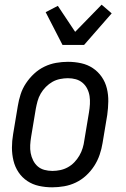

<svg xmlns="http://www.w3.org/2000/svg" viewBox="-20 -792 540 820"><path d="M203 8Q174 8 146.5 2Q119 -4 96.5 -19Q74 -34 59 -56.5Q44 -79 37.5 -106Q31 -133 31 -161.5Q31 -190 36 -219L56 -339Q60 -364 68 -389Q76 -414 91 -436.5Q106 -459 126 -477.5Q146 -496 170 -507.5Q194 -519 219.5 -523.5Q245 -528 270 -528Q299 -528 326.5 -522Q354 -516 376.5 -501Q399 -486 414.5 -463.5Q430 -441 436.5 -414Q443 -387 442.5 -358.5Q442 -330 438 -301L418 -181Q414 -156 405.5 -131Q397 -106 382.5 -83.5Q368 -61 348 -42.5Q328 -24 304 -12.5Q280 -1 254 3.5Q228 8 203 8ZM204 -62Q220 -62 237 -65.5Q254 -69 269.5 -77.5Q285 -86 297.5 -99Q310 -112 319 -127.5Q328 -143 333 -159.5Q338 -176 340 -192L360 -312Q363 -330 364 -347.5Q365 -365 362.5 -381.5Q360 -398 352.5 -413Q345 -428 332.5 -438.5Q320 -449 304 -453.5Q288 -458 270 -458Q254 -458 236.5 -454.5Q219 -451 204 -442.5Q189 -434 176 -421Q163 -408 154 -392.5Q145 -377 140.5 -360.5Q136 -344 133 -328L113 -208Q110 -190 109 -172.5Q108 -155 111 -138.5Q114 -122 121.5 -107Q129 -92 141 -81.5Q153 -71 169.5 -66.5Q186 -62 204 -62ZM247 -600 175 -740 227 -767 301 -656 414 -772 457 -735 339 -600Z"/></svg>

Font: Iosevka Term Curly Oblique
Style: Regular
Weight: 400
Italic angle: -9°
Designer: Belleve Invis
Foundry: Belleve Invis
Version: Version 32.3.0